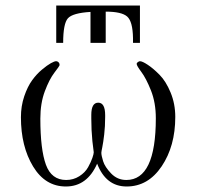

<svg xmlns="http://www.w3.org/2000/svg" viewBox="-20 -659 707 690"><path d="M55.2 -237.8Q55.2 -277.8 67.1 -313Q79.1 -348.1 95.5 -370.6Q111.8 -393.1 130.9 -408.9Q149.9 -424.8 162.8 -431.9Q175.8 -439 181.2 -439Q187 -439 190.9 -434.6Q194.8 -430.2 193.8 -423.8Q193.8 -421.9 175.5 -397.9Q157.2 -374 141.1 -331.1Q125 -288.1 125 -232.9Q125 -122.1 145 -67.1Q165 -12.2 217.8 -12.2Q243.7 -12.2 264.9 -25.6Q286.1 -39.1 296.6 -58.1Q307.1 -77.1 312 -91.6Q316.9 -106 316.9 -111.8L312 -151.9Q308.1 -190.9 308.1 -232.9V-246.1Q308.1 -290 333 -290Q357.9 -290 357.9 -245.1V-238.8Q357.9 -204.6 354.5 -175.8Q351.1 -147 347.7 -130.4Q344.2 -113.8 344.2 -109.9Q344.2 -100.1 350.6 -79.6Q356.9 -59.1 379.4 -35.6Q401.9 -12.2 434.1 -12.2Q540 -12.2 540 -233.9Q540 -290 522.5 -334Q504.9 -377.9 488 -400.4Q471.2 -422.9 471.2 -429.2Q471.2 -433.1 475.6 -436Q480 -439 482.9 -439Q491.7 -439 511.2 -426Q530.8 -413.1 553.5 -390.1Q576.2 -367.2 593 -326.7Q609.9 -286.1 609.9 -238.8Q609.9 -133.8 561 -61.3Q512.2 11.2 435.1 11.2Q360.8 11.2 329.1 -70.8Q293 11.2 216.8 11.2Q142.6 11.2 98.9 -60.8Q55.2 -132.8 55.2 -237.8ZM182.1 -504.9V-639.2H482.9V-504.9H458V-522Q457 -582 437 -599.6Q417 -617.2 359.9 -617.2V-504.9H305.2V-616.2Q241.2 -612.3 224.1 -593.3Q207 -574.2 207 -504.9Z"/></svg>

Font: CMU Serif Upright Italic
Style: UprightItalic
Weight: 500
Version: Version 0.7.0